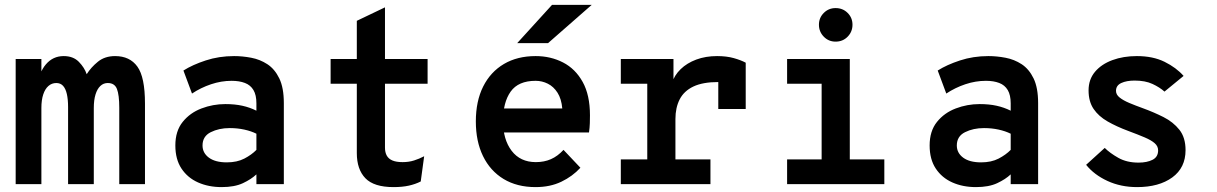

<svg xmlns="http://www.w3.org/2000/svg" viewBox="-20 -752 4968 784"><path d="M44 0V-511H149V-385L131 -395Q138.5 -455 167.2 -489Q196 -523 240 -523Q279 -523 302 -499.5Q325 -476 334 -449Q351.5 -477 379.8 -500Q408 -523 450 -523Q510 -523 541 -480Q572 -437 572 -329V0H467V-312Q467 -364.5 457.5 -388.8Q448 -413 420 -413Q402.5 -413 389.8 -401Q377 -389 370 -366.2Q363 -343.5 363 -311V0H258V-315Q258 -346 253 -368Q248 -390 237.5 -401.5Q227 -413 210 -413Q191.5 -413 177.8 -401Q164 -389 156.5 -366.2Q149 -343.5 149 -311V0Z M885 12Q831.5 12 788.8 -7Q746 -26 721 -63.8Q696 -101.5 696 -158Q696 -217 726 -254.2Q756 -291.5 802.8 -309.2Q849.5 -327 900 -327Q939 -327 969.5 -320.2Q1000 -313.5 1027 -300V-330Q1027 -364 1015 -384.2Q1003 -404.5 980.2 -413.2Q957.5 -422 926 -422Q883.5 -422 841.8 -408Q800 -394 764 -370L729 -464Q766 -487.5 820 -505.2Q874 -523 936 -523Q970 -523 1005.8 -516.2Q1041.5 -509.5 1071.8 -489.8Q1102 -470 1120.5 -431.8Q1139 -393.5 1139 -331V0H1027V-40Q1006 -20 971.8 -4Q937.5 12 885 12ZM906 -89Q948 -89 977.8 -104.5Q1007.5 -120 1027 -140V-206Q1006 -216.5 977.8 -222.8Q949.5 -229 918 -229Q874 -229 840.5 -212.2Q807 -195.5 807 -158Q807 -127.5 833 -108.2Q859 -89 906 -89Z M1587 12Q1507 12 1472 -24.2Q1437 -60.5 1437 -127V-410H1330V-511H1437V-667L1552 -722V-511H1726V-410H1552V-149Q1552 -130 1559.2 -116.8Q1566.5 -103.5 1582.2 -96.8Q1598 -90 1624 -90Q1649.5 -90 1670.8 -96.8Q1692 -103.5 1712 -114L1698 -11Q1676.5 0 1649.5 6Q1622.5 12 1587 12Z M2167 12Q2091 12 2036.2 -21.2Q1981.5 -54.5 1952.2 -114.8Q1923 -175 1923 -256Q1923 -339 1953 -398.8Q1983 -458.5 2037.8 -490.8Q2092.5 -523 2167 -523Q2228.5 -523 2279 -497Q2329.5 -471 2359.2 -417.5Q2389 -364 2389 -281Q2389 -267.5 2388.5 -249Q2388 -230.5 2385 -211H2011V-309H2276Q2272.5 -348.5 2256.5 -373.5Q2240.5 -398.5 2217 -410.2Q2193.5 -422 2167 -422Q2096.5 -422 2065.2 -378Q2034 -334 2034 -258Q2034 -182.5 2069.2 -136.2Q2104.5 -90 2168 -90Q2202 -90 2229.5 -102Q2257 -114 2281 -140L2350 -67Q2318 -32 2272.2 -10Q2226.5 12 2167 12ZM2092 -576 2234 -732H2396L2218 -576Z M2515 0V-101H2623V-410H2515V-511H2730V-398L2724 -413Q2733.5 -444.5 2759.2 -469.5Q2785 -494.5 2823.2 -508.8Q2861.5 -523 2908 -523Q2946.5 -523 2976 -514.8Q3005.5 -506.5 3025 -496V-307H2913V-462L2962 -412Q2947 -414.5 2934.2 -415.8Q2921.5 -417 2913 -417Q2850 -417 2811.5 -398.8Q2773 -380.5 2755.5 -346.5Q2738 -312.5 2738 -266V-101H2881V0Z M3335 0V-511H3450V0ZM3194 0V-101H3591V0ZM3194 -410V-511H3410V-410ZM3392 -582Q3363.5 -582 3343.8 -602.2Q3324 -622.5 3324 -651Q3324 -679.5 3343.8 -699.2Q3363.5 -719 3392 -719Q3421.5 -719 3441.2 -699.2Q3461 -679.5 3461 -651Q3461 -622.5 3441.2 -602.2Q3421.5 -582 3392 -582Z M3965 12Q3911.5 12 3868.8 -7Q3826 -26 3801 -63.8Q3776 -101.5 3776 -158Q3776 -217 3806 -254.2Q3836 -291.5 3882.8 -309.2Q3929.5 -327 3980 -327Q4019 -327 4049.5 -320.2Q4080 -313.5 4107 -300V-330Q4107 -364 4095 -384.2Q4083 -404.5 4060.2 -413.2Q4037.5 -422 4006 -422Q3963.5 -422 3921.8 -408Q3880 -394 3844 -370L3809 -464Q3846 -487.5 3900 -505.2Q3954 -523 4016 -523Q4050 -523 4085.8 -516.2Q4121.5 -509.5 4151.8 -489.8Q4182 -470 4200.5 -431.8Q4219 -393.5 4219 -331V0H4107V-40Q4086 -20 4051.8 -4Q4017.5 12 3965 12ZM3986 -89Q4028 -89 4057.8 -104.5Q4087.5 -120 4107 -140V-206Q4086 -216.5 4057.8 -222.8Q4029.5 -229 3998 -229Q3954 -229 3920.5 -212.2Q3887 -195.5 3887 -158Q3887 -127.5 3913 -108.2Q3939 -89 3986 -89Z M4623 12Q4556.5 12 4502 -13.2Q4447.5 -38.5 4415 -79L4491 -148Q4512 -127 4546.5 -107.5Q4581 -88 4629 -88Q4663.5 -88 4686.2 -99.5Q4709 -111 4709 -138Q4709 -155 4695 -167.2Q4681 -179.5 4654 -191Q4627 -202.5 4588 -217Q4539.5 -235 4502.8 -256Q4466 -277 4445.5 -307.2Q4425 -337.5 4425 -383Q4425 -427.5 4451.2 -458.8Q4477.5 -490 4522.2 -506.5Q4567 -523 4622 -523Q4688 -523 4735.5 -499.5Q4783 -476 4813 -442L4735 -378Q4715.5 -395.5 4686 -409.2Q4656.5 -423 4613 -423Q4580 -423 4558.5 -413Q4537 -403 4537 -381Q4537 -365.5 4551.8 -353.8Q4566.5 -342 4591.5 -331.5Q4616.5 -321 4647 -310Q4691 -294 4730.8 -274Q4770.5 -254 4795.8 -222.2Q4821 -190.5 4821 -139Q4821 -67 4766.8 -27.5Q4712.5 12 4623 12Z"/></svg>

Font: Overpass Mono
Style: Bold
Weight: 700
Monospace: yes
Designer: Delve Withrington, Dave Bailey
Foundry: Delve Fonts LLC
Version: Version 4.000